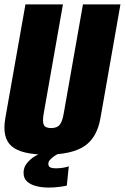

<svg xmlns="http://www.w3.org/2000/svg" viewBox="-30 -695 565 868"><path d="M180 4Q66.5 4 22.5 -34Q-21.5 -72 -6 -160.5L85 -675H254.5L167.5 -181.5Q161 -146 167.8 -131Q174.5 -116 201 -116Q228 -116 240 -131Q252 -146 258 -181.5L345 -675H514.5L424 -160.5Q408.5 -72 351 -34Q293.5 4 180 4ZM188.5 153Q162 153 136.2 147Q110.5 141 93.5 126.5Q76.5 112 76.5 86Q76.5 60.5 92.8 41.5Q109 22.5 127 11.8Q145 1 151 0H233.5Q231 1 220 7.8Q209 14.5 198.8 24.5Q188.5 34.5 188.5 45.5Q188.5 57.5 197.5 61.8Q206.5 66 223 66Q240 66 258.2 62.8Q276.5 59.5 281 56.5L272 144Q268.5 145.5 243.2 149.2Q218 153 188.5 153Z"/></svg>

Font: Anybody Condensed ExtraBold
Style: Italic
Weight: 800
Width: 3
Italic angle: -10°
Designer: Tyler Finck
Foundry: Etcetera Type Company
Version: Version 1.010; ttfautohint (v1.8.3) -l 8 -r 50 -G 200 -x 14 